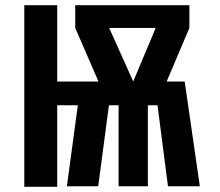

<svg xmlns="http://www.w3.org/2000/svg" viewBox="-20 -713 841 735"><path d="M73 2V-693H199V-401H357L268 -606V-693H705V-606L618 -401H687L745 0H623L583 -310H546V0H434V-310H397L356 0H236L278 -310H199V2ZM398 -606 490 -401 576 -606Z"/></svg>

Font: Fix15 Mono
Style: Bold
Weight: 700
Designer: Carrois Corporate & Edenspiekermann AG
Foundry: Carrois Corporate GbR & Edenspiekermann AG
Version: Version 3.206